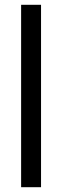

<svg xmlns="http://www.w3.org/2000/svg" viewBox="-20 -780 258 800"><path d="M151 0H68V-760H151Z"/></svg>

Font: Noto Sans Display Condensed
Style: Regular
Weight: 400
Width: 3
Designer: Monotype Design Team
Foundry: Monotype Imaging Inc.
Version: Version 2.003